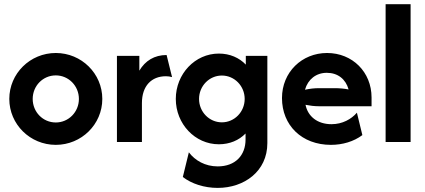

<svg xmlns="http://www.w3.org/2000/svg" viewBox="-20 -687 2054 929"><path d="M250 13.9C374.3 13.9 475 -85.4 475 -208.3C475 -331.2 374.3 -430.6 250 -430.6C125.7 -430.6 25 -331.2 25 -208.3C25 -85.4 125.7 13.9 250 13.9ZM250 -94.4C187.5 -94.4 138.2 -145.1 138.2 -208.3C138.2 -271.5 187.5 -322.2 250 -322.2C311.8 -322.2 361.8 -271.5 361.8 -208.3C361.8 -145.1 311.8 -94.4 250 -94.4Z M545.8 0H666.7V-188.2C666.7 -271.5 713.2 -318.1 782.6 -318.1C793.1 -318.1 803.5 -316.7 812.5 -313.9L786.1 -420.8C727.1 -420.8 682.6 -393.1 654.2 -345.1V-416.7H545.8Z M1033.3 222.2C1161.1 222.2 1273.6 142.4 1273.6 5.6V-416.7H1169.4V-374.3C1137.5 -407.6 1092.4 -427.8 1038.9 -427.8C923.6 -427.8 830.6 -329.2 830.6 -208.3C830.6 -87.5 923.6 11.1 1038.9 11.1C1091.7 11.1 1136.1 -8.3 1168.1 -41V-11.8C1168.1 64.6 1118.8 118.1 1033.3 118.1C972.9 118.1 923.6 89.6 893.8 50L864.6 169.4C906.9 202.1 968.1 222.2 1033.3 222.2ZM1053.5 -95.1C992.4 -95.1 943.1 -145.8 943.1 -208.3C943.1 -270.8 992.4 -321.5 1053.5 -321.5C1114.6 -321.5 1163.9 -270.8 1163.9 -208.3C1163.9 -145.8 1114.6 -95.1 1053.5 -95.1Z M1581.2 13.9C1637.5 13.9 1691.7 -2.1 1733.3 -33.3L1706.9 -141.7C1679.9 -110.4 1636.8 -86.1 1584 -86.1C1515.3 -86.1 1469.4 -124.3 1458.3 -179.9C1479.9 -175.7 1500.7 -172.9 1523.6 -172.9H1777.8V-215.3C1777.8 -338.2 1685.4 -430.6 1562.5 -430.6C1441 -430.6 1344.4 -338.2 1344.4 -212.5C1344.4 -80.6 1440.3 13.9 1581.2 13.9ZM1455.6 -252.8C1470.1 -303.5 1509.7 -334.7 1561.1 -334.7C1614.6 -334.7 1652.8 -304.2 1666.7 -254.2C1645.8 -258.3 1622.9 -260.4 1597.2 -260.4H1523.6C1500 -260.4 1477.8 -257.6 1455.6 -252.8Z M1845.8 0H1966.7V-666.7H1845.8Z"/></svg>

Font: Afacad
Style: Bold
Weight: 700
Designer: Kristian Moeller
Foundry: Dicotype
Version: Version 1.000